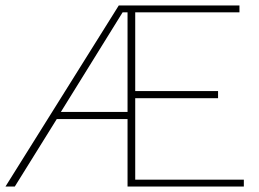

<svg xmlns="http://www.w3.org/2000/svg" viewBox="-25 -680 943 700"><path d="M864 -25V0H456H440V-246H182L29 0H-5L408 -660H437H468H848V-635H468V-348H770V-322H468V-25ZM440 -272V-635H422L197 -272Z"/></svg>

Font: Work Sans ExtraLight
Style: Regular
Weight: 280
Designer: Wei Huang
Foundry: Wei Huang
Version: Version 1.500